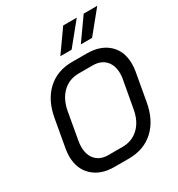

<svg xmlns="http://www.w3.org/2000/svg" viewBox="-217 -1078 1138 1226"><g transform="rotate(-30 352.5 -465.0)"><path d="M49 -195Q49 -217 54 -249L90 -451Q111 -573 183.5 -640.5Q256 -708 367 -708H473Q575 -708 633.5 -654Q692 -600 692 -507Q692 -476 687 -451L651 -249Q630 -127 557 -59.5Q484 8 372 8H266Q166 8 107.5 -47Q49 -102 49 -195ZM374 -77Q445 -77 493.5 -123Q542 -169 556 -251L592 -449Q596 -469 596 -491Q596 -552 562.5 -587.5Q529 -623 470 -623H367Q296 -623 248 -577Q200 -531 185 -449L150 -251Q146 -231 146 -208Q146 -147 179 -112Q212 -77 270 -77ZM434 -938H534L403 -777H320ZM585 -938H685L554 -777H471Z"/></g></svg>

Font: Bai Jamjuree Medium
Style: Italic
Weight: 500
Italic angle: -10°
Version: Version 1.000; ttfautohint (v1.6)